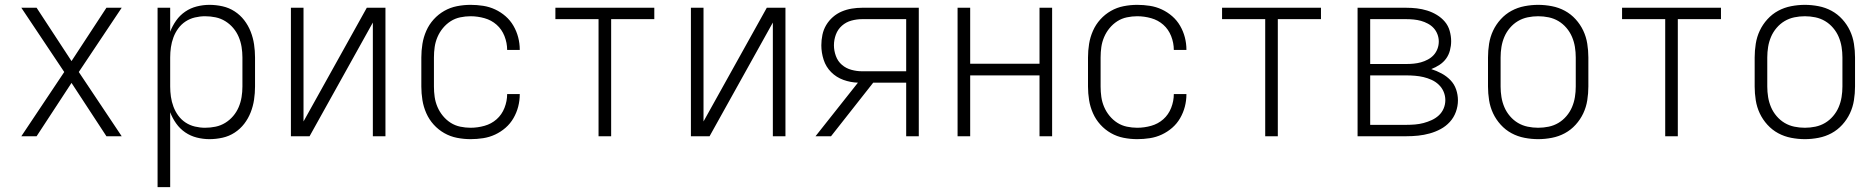

<svg xmlns="http://www.w3.org/2000/svg" viewBox="-20 -562 7740 792"><path d="M68 0 245 -265 68 -530H131L275 -310L419 -530H482L305 -265L482 0H419L275 -220L131 0Z M630 210V-530H682V-431Q691 -455 706.5 -477Q722 -499 744 -514Q766 -529 792 -535.5Q818 -542 844 -542Q871 -542 898 -536Q925 -530 948 -515Q971 -500 987.5 -478.5Q1004 -457 1014 -431.5Q1024 -406 1028 -379Q1032 -352 1032 -325V-205Q1032 -178 1028 -151Q1024 -124 1014 -98.5Q1004 -73 987.5 -51.5Q971 -30 948 -15Q925 0 898 6Q871 12 844 12Q818 12 792 5.5Q766 -1 744 -16Q722 -31 706.5 -53Q691 -75 682 -99V210ZM826 -35Q848 -35 869.5 -39.5Q891 -44 909.5 -55.5Q928 -67 942 -83.5Q956 -100 964.5 -120Q973 -140 976.5 -161.5Q980 -183 980 -205V-325Q980 -347 976.5 -368.5Q973 -390 964.5 -410Q956 -430 942 -446.5Q928 -463 909.5 -474.5Q891 -486 869.5 -490.5Q848 -495 826 -495Q805 -495 784 -490Q763 -485 745.5 -473.5Q728 -462 715.5 -445Q703 -428 695.5 -408Q688 -388 685 -367Q682 -346 682 -325V-205Q682 -184 685 -163Q688 -142 695.5 -122Q703 -102 715.5 -85Q728 -68 745.5 -56.5Q763 -45 784 -40Q805 -35 826 -35Z M1180 0V-530H1232V-61L1493 -530H1570V0H1518V-469L1257 0Z M1921 12Q1893 12 1865 6.5Q1837 1 1812.5 -13Q1788 -27 1769 -48Q1750 -69 1738.5 -95Q1727 -121 1722.5 -149Q1718 -177 1718 -205V-325Q1718 -353 1722.5 -381Q1727 -409 1738.5 -435Q1750 -461 1769 -482Q1788 -503 1812.5 -517Q1837 -531 1865 -536.5Q1893 -542 1921 -542Q1947 -542 1973 -538Q1999 -534 2022.5 -523Q2046 -512 2065.5 -495Q2085 -478 2098 -455.5Q2111 -433 2117.5 -408Q2124 -383 2124 -357V-356H2072Q2072 -385 2061 -413Q2050 -441 2028.5 -460Q2007 -479 1978.5 -487Q1950 -495 1921 -495Q1900 -495 1878.5 -490.5Q1857 -486 1839 -474.5Q1821 -463 1807 -446Q1793 -429 1784.5 -409Q1776 -389 1773 -368Q1770 -347 1770 -325V-205Q1770 -183 1773 -162Q1776 -141 1784.5 -121Q1793 -101 1807 -84Q1821 -67 1839 -55.5Q1857 -44 1878.5 -39.5Q1900 -35 1921 -35Q1950 -35 1978.5 -43Q2007 -51 2028.5 -70Q2050 -89 2061 -117Q2072 -145 2072 -174H2124V-173Q2124 -147 2117.5 -122Q2111 -97 2098 -74.5Q2085 -52 2065.5 -35Q2046 -18 2022.5 -7Q1999 4 1973 8Q1947 12 1921 12Z M2449 0V-483H2271V-530H2679V-483H2501V0Z M2830 0V-530H2882V-61L3143 -530H3220V0H3168V-469L2907 0Z M3344 0 3519 -221Q3488 -222 3459 -232.5Q3430 -243 3408.5 -264.5Q3387 -286 3377.5 -315.5Q3368 -345 3368 -375Q3368 -397 3372.5 -418.5Q3377 -440 3388 -458.5Q3399 -477 3415.5 -491.5Q3432 -506 3452 -514.5Q3472 -523 3493.5 -526.5Q3515 -530 3536 -530H3770V0H3718V-221H3582L3408 0ZM3536 -268H3718V-483H3536Q3514 -483 3492 -477Q3470 -471 3453 -456Q3436 -441 3428 -419.5Q3420 -398 3420 -375Q3420 -353 3428 -331Q3436 -309 3453 -294.5Q3470 -280 3492 -274Q3514 -268 3536 -268Z M3930 0V-530H3982V-299H4268V-530H4320V0H4268V-251H3982V0Z M4671 12Q4643 12 4615 6.5Q4587 1 4562.5 -13Q4538 -27 4519 -48Q4500 -69 4488.5 -95Q4477 -121 4472.5 -149Q4468 -177 4468 -205V-325Q4468 -353 4472.5 -381Q4477 -409 4488.5 -435Q4500 -461 4519 -482Q4538 -503 4562.5 -517Q4587 -531 4615 -536.5Q4643 -542 4671 -542Q4697 -542 4723 -538Q4749 -534 4772.5 -523Q4796 -512 4815.5 -495Q4835 -478 4848 -455.5Q4861 -433 4867.5 -408Q4874 -383 4874 -357V-356H4822Q4822 -385 4811 -413Q4800 -441 4778.5 -460Q4757 -479 4728.5 -487Q4700 -495 4671 -495Q4650 -495 4628.5 -490.5Q4607 -486 4589 -474.5Q4571 -463 4557 -446Q4543 -429 4534.5 -409Q4526 -389 4523 -368Q4520 -347 4520 -325V-205Q4520 -183 4523 -162Q4526 -141 4534.5 -121Q4543 -101 4557 -84Q4571 -67 4589 -55.5Q4607 -44 4628.5 -39.5Q4650 -35 4671 -35Q4700 -35 4728.5 -43Q4757 -51 4778.5 -70Q4800 -89 4811 -117Q4822 -145 4822 -174H4874V-173Q4874 -147 4867.5 -122Q4861 -97 4848 -74.5Q4835 -52 4815.5 -35Q4796 -18 4772.5 -7Q4749 4 4723 8Q4697 12 4671 12Z M5199 0V-483H5021V-530H5429V-483H5251V0Z M5580 0V-530H5781Q5803 -530 5824.5 -527.5Q5846 -525 5867 -518.5Q5888 -512 5907 -500.5Q5926 -489 5940 -472.5Q5954 -456 5960 -434.5Q5966 -413 5966 -392Q5966 -373 5961 -354Q5956 -335 5945 -320Q5934 -305 5918 -294.5Q5902 -284 5884 -277Q5906 -270 5926.5 -259Q5947 -248 5963 -231.5Q5979 -215 5986.5 -193Q5994 -171 5994 -148Q5994 -124 5985.5 -100.5Q5977 -77 5960.5 -59Q5944 -41 5922.5 -29.5Q5901 -18 5877.5 -11.5Q5854 -5 5830 -2.5Q5806 0 5781 0ZM5632 -298H5781Q5797 -298 5812 -299.5Q5827 -301 5841.5 -305Q5856 -309 5870 -316.5Q5884 -324 5894 -335Q5904 -346 5909.5 -360.5Q5915 -375 5915 -391Q5915 -406 5909.5 -420.5Q5904 -435 5894 -446Q5884 -457 5870 -464.5Q5856 -472 5841.5 -476Q5827 -480 5811.5 -481.5Q5796 -483 5781 -483H5632ZM5632 -47H5781Q5799 -47 5817 -48.5Q5835 -50 5852 -54.5Q5869 -59 5885.5 -66.5Q5902 -74 5915 -86Q5928 -98 5935 -114.5Q5942 -131 5942 -149Q5942 -167 5935 -183.5Q5928 -200 5915 -212.5Q5902 -225 5885.5 -232.5Q5869 -240 5852 -244Q5835 -248 5817 -249.5Q5799 -251 5781 -251H5632Z M6325 12Q6297 12 6268.5 6.5Q6240 1 6215 -12.5Q6190 -26 6170.5 -47.5Q6151 -69 6139 -94.5Q6127 -120 6122.5 -148.5Q6118 -177 6118 -205V-325Q6118 -353 6122.5 -381.5Q6127 -410 6139 -435.5Q6151 -461 6170.5 -482.5Q6190 -504 6215 -517.5Q6240 -531 6268.5 -536.5Q6297 -542 6325 -542Q6353 -542 6381.5 -536.5Q6410 -531 6435 -517.5Q6460 -504 6479.5 -482.5Q6499 -461 6511 -435.5Q6523 -410 6527.5 -381.5Q6532 -353 6532 -325V-205Q6532 -177 6527.5 -148.5Q6523 -120 6511 -94.5Q6499 -69 6479.5 -47.5Q6460 -26 6435 -12.5Q6410 1 6381.5 6.5Q6353 12 6325 12ZM6325 -35Q6347 -35 6368.5 -39.5Q6390 -44 6408.5 -55Q6427 -66 6441.5 -83Q6456 -100 6464.5 -120Q6473 -140 6476.5 -161.5Q6480 -183 6480 -205V-325Q6480 -347 6476.5 -368.5Q6473 -390 6464.5 -410Q6456 -430 6441.5 -447Q6427 -464 6408.5 -475Q6390 -486 6368.5 -490.5Q6347 -495 6325 -495Q6303 -495 6281.5 -490.5Q6260 -486 6241.5 -475Q6223 -464 6208.5 -447Q6194 -430 6185.5 -410Q6177 -390 6173.5 -368.5Q6170 -347 6170 -325V-205Q6170 -183 6173.5 -161.5Q6177 -140 6185.5 -120Q6194 -100 6208.5 -83Q6223 -66 6241.5 -55Q6260 -44 6281.5 -39.5Q6303 -35 6325 -35Z M6849 0V-483H6671V-530H7079V-483H6901V0Z M7425 12Q7397 12 7368.5 6.5Q7340 1 7315 -12.5Q7290 -26 7270.5 -47.5Q7251 -69 7239 -94.5Q7227 -120 7222.5 -148.5Q7218 -177 7218 -205V-325Q7218 -353 7222.5 -381.5Q7227 -410 7239 -435.5Q7251 -461 7270.5 -482.5Q7290 -504 7315 -517.5Q7340 -531 7368.5 -536.5Q7397 -542 7425 -542Q7453 -542 7481.5 -536.5Q7510 -531 7535 -517.5Q7560 -504 7579.5 -482.5Q7599 -461 7611 -435.5Q7623 -410 7627.5 -381.5Q7632 -353 7632 -325V-205Q7632 -177 7627.5 -148.5Q7623 -120 7611 -94.5Q7599 -69 7579.5 -47.5Q7560 -26 7535 -12.5Q7510 1 7481.5 6.5Q7453 12 7425 12ZM7425 -35Q7447 -35 7468.5 -39.5Q7490 -44 7508.5 -55Q7527 -66 7541.5 -83Q7556 -100 7564.5 -120Q7573 -140 7576.5 -161.5Q7580 -183 7580 -205V-325Q7580 -347 7576.5 -368.5Q7573 -390 7564.5 -410Q7556 -430 7541.5 -447Q7527 -464 7508.5 -475Q7490 -486 7468.5 -490.5Q7447 -495 7425 -495Q7403 -495 7381.5 -490.5Q7360 -486 7341.5 -475Q7323 -464 7308.5 -447Q7294 -430 7285.5 -410Q7277 -390 7273.5 -368.5Q7270 -347 7270 -325V-205Q7270 -183 7273.5 -161.5Q7277 -140 7285.5 -120Q7294 -100 7308.5 -83Q7323 -66 7341.5 -55Q7360 -44 7381.5 -39.5Q7403 -35 7425 -35Z"/></svg>

Font: Lode Dark
Style: Regular
Weight: 400
Monospace: yes
Designer: Belleve Invis
Foundry: Belleve Invis
Version: Version 29.2.0; ttfautohint (v1.8.3)